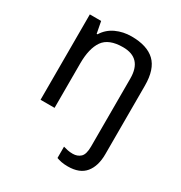

<svg xmlns="http://www.w3.org/2000/svg" viewBox="-182 -675 983 1044"><g transform="rotate(30 309.0 -153.0)"><path d="M394 240Q370 240 353 236.5Q336 233 323 228V157Q337 161 351 164Q365 167 383 167Q412 167 431 149.5Q450 132 450 83V-344Q450 -472 331 -472Q242 -472 207.5 -422.5Q173 -373 173 -279V0H85V-536H156L170 -463H175Q201 -505 245.5 -525.5Q290 -546 342 -546Q440 -546 489 -499.5Q538 -453 538 -350V80Q538 155 503 197.5Q468 240 394 240Z"/></g></svg>

Font: Noto Sans Siddham
Style: Regular
Weight: 400
Designer: Monotype Design Team
Foundry: Monotype Imaging Inc.
Version: Version 2.004; ttfautohint (v1.8.4.7-5d5b)